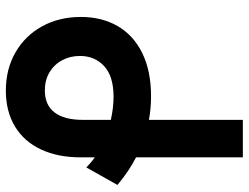

<svg xmlns="http://www.w3.org/2000/svg" viewBox="-115 -697 830 640"><g transform="rotate(90 300.0 -377.0)"><path d="M504.5 -771.5V-415.5Q550.5 -392 596.5 -353.5L538 -249.5Q522.5 -265.5 504.5 -278V-230.5Q504.5 -155 478.2 -98.8Q452 -42.5 401.8 -12Q351.5 18.5 282 18.5Q210.5 18.5 154.8 -13.5Q99 -45.5 67.8 -102.2Q36.5 -159 36.5 -231.5Q36.5 -301.5 67 -354.2Q97.5 -407 157 -436.2Q216.5 -465.5 301.5 -465.5Q340.5 -465.5 379.5 -458.5V-771.5ZM281.5 -111.5Q330 -111.5 354.8 -143.8Q379.5 -176 379.5 -237.5V-331.5Q339 -340.5 302 -340.5Q234.5 -340.5 200.5 -309.2Q166.5 -278 166.5 -228.5Q166.5 -196 180.8 -169.2Q195 -142.5 221 -127Q247 -111.5 281.5 -111.5Z"/></g></svg>

Font: JuliaMono ExtraBold
Style: Regular
Weight: 800
Monospace: yes
Designer: cormullion
Foundry: corm
Version: Version 0.055; ttfautohint (v1.8.4)